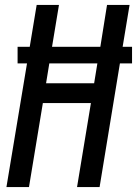

<svg xmlns="http://www.w3.org/2000/svg" viewBox="-20 -755 553 775"><path d="M6 0 89 -499H51V-566H100L128 -735H218L190 -566H385L412 -735H503L475 -566H513V-499H464L382 0H291L347 -339H153L97 0ZM166 -419H360L373 -499H179Z"/></svg>

Font: Iosevka Curly Medium Oblique
Style: Regular
Weight: 500
Italic angle: -9°
Monospace: yes
Designer: Belleve Invis
Foundry: Belleve Invis
Version: Version 11.1.0; ttfautohint (v1.8.3)